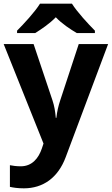

<svg xmlns="http://www.w3.org/2000/svg" viewBox="-20 -879 609 1046"><path d="M372 -859H198C170 -814 110 -749 73 -712V-699H172C207 -721 249 -749 284 -785C318 -749 363 -720 398 -699H497V-712C461 -748 400 -814 372 -859ZM0 -639 217 -97 208 -70C190 -17 155 27 93 27C70 27 48 24 34 21V139C52 143 76 147 110 147C214 147 296 90 338 -23L569 -639H409L308 -332C298 -302 291 -272 287 -237H284C281 -272 276 -302 266 -332L163 -639Z"/></svg>

Font: Noto Sans Kannada UI
Style: Bold
Weight: 700
Designer: Jelle Bosma - Monotype Design Team
Foundry: Monotype Imaging Inc.
Version: Version 2.005